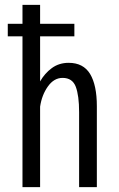

<svg xmlns="http://www.w3.org/2000/svg" viewBox="-20 -770 490 790"><path d="M72.5 0V-620.5H12V-672H72.5V-750H145V-672H286V-620.5H145V-435Q164 -468.5 193.5 -490Q223 -511.5 262.5 -511.5Q323 -511.5 350.8 -465.5Q378.5 -419.5 378.5 -332.5V0H305.5V-309Q305.5 -376.5 291.8 -413Q278 -449.5 237.5 -449.5Q202 -449.5 177 -414.2Q152 -379 145 -331V0Z"/></svg>

Font: Trispace Condensed Light
Style: Regular
Weight: 300
Width: 3
Designer: Tyler Finck
Foundry: Etcetera Type Company
Version: Version 1.210; ttfautohint (v1.8.3)